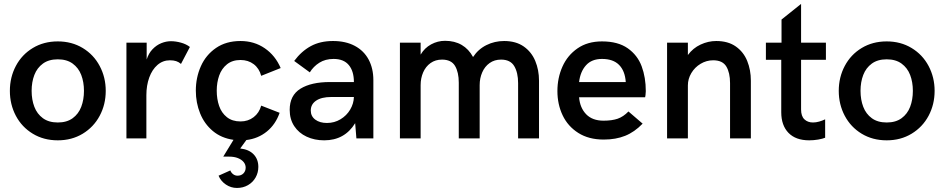

<svg xmlns="http://www.w3.org/2000/svg" viewBox="-20 -705 4811 978"><path d="M30.3 -242.2Q30.3 -311.5 60.8 -369.1Q91.3 -426.8 147 -460.4Q202.6 -494.1 274.4 -494.1Q345.7 -494.1 401.4 -460.4Q457 -426.8 487.8 -368.9Q518.6 -311 518.6 -242.2Q518.6 -172.9 487.8 -115.2Q457 -57.6 401.4 -23.9Q345.7 9.8 274.4 9.8Q202.6 9.8 147 -23.9Q91.3 -57.6 60.8 -115.2Q30.3 -172.9 30.3 -242.2ZM407.7 -242.2Q407.7 -287.1 393.8 -323.2Q379.9 -359.4 350.1 -381.1Q320.3 -402.8 274.4 -402.8Q228.5 -402.8 198.7 -381.1Q168.9 -359.4 155 -323.2Q141.1 -287.1 141.1 -242.2Q141.1 -197.3 155 -160.9Q168.9 -124.5 198.7 -102.8Q228.5 -81.1 274.4 -81.1Q320.3 -81.1 350.1 -102.8Q379.9 -124.5 393.8 -160.9Q407.7 -197.3 407.7 -242.2Z M624 -487.8H727.1V-401.9Q736.8 -433.1 756.8 -454.1Q776.9 -475.1 801.5 -485.1Q826.2 -495.1 850.6 -495.1Q875 -495.1 901.6 -487.8Q928.2 -480.5 947.3 -465.8L901.9 -379.4Q890.6 -389.2 877.2 -393.6Q863.8 -397.9 845.7 -397.9Q809.6 -397.9 782.2 -374.3Q754.9 -350.6 740.2 -310.1Q725.6 -269.5 725.6 -220.2V0H624Z M1310.5 -167 1404.3 -130.4Q1383.8 -71.3 1339.4 -35.2Q1294.9 1 1234.9 8.3L1203.6 51.3Q1248 56.2 1272 81.3Q1295.9 106.4 1295.9 145Q1295.9 174.3 1282 199Q1268.1 223.6 1243.2 238Q1218.3 252.4 1187 252.4Q1156.2 252.4 1130.4 234.9Q1104.5 217.3 1093.3 189.9L1153.3 163.1Q1157.2 174.3 1167.2 182.1Q1177.2 189.9 1189.9 189.9Q1208.5 189.9 1220 178.2Q1231.4 166.5 1231.4 148.9Q1231.4 133.3 1221.2 120.6Q1210.9 107.9 1191.9 100.3Q1172.9 92.8 1147 92.8H1117.2L1169.4 7.3Q1107.4 -1.5 1064.2 -37.6Q1021 -73.7 999.3 -127.7Q977.5 -181.6 977.5 -243.2Q977.5 -310.1 1003.2 -367.7Q1028.8 -425.3 1080.3 -460.7Q1131.8 -496.1 1205.1 -496.1Q1274.9 -496.1 1328.6 -459.2Q1382.3 -422.4 1409.7 -358.4L1310.5 -318.8Q1300.3 -356.9 1272.2 -378.2Q1244.1 -399.4 1205.1 -399.4Q1163.6 -399.4 1136.2 -377.4Q1108.9 -355.5 1096.4 -320.1Q1084 -284.7 1084 -243.2Q1084 -200.7 1096.2 -165.3Q1108.4 -129.9 1135.7 -108.2Q1163.1 -86.4 1205.1 -86.4Q1243.7 -86.4 1272 -108.2Q1300.3 -129.9 1310.5 -167Z M1455.6 -145.5Q1455.6 -219.2 1510.5 -253.2Q1565.4 -287.1 1660.6 -287.1H1782.7Q1782.7 -342.3 1756.8 -373.5Q1731 -404.8 1679.2 -404.8Q1637.2 -404.8 1606.7 -385.5Q1576.2 -366.2 1558.1 -336.4L1478.5 -394.5Q1515.1 -443.8 1563 -470Q1610.8 -496.1 1676.3 -496.1Q1740.7 -496.1 1787.1 -471.4Q1833.5 -446.8 1857.7 -401.6Q1881.8 -356.4 1881.8 -296.9V0H1795.4L1789.1 -77.6Q1735.4 9.8 1631.3 9.8Q1582 9.8 1542 -8.8Q1502 -27.3 1478.8 -62.5Q1455.6 -97.7 1455.6 -145.5ZM1782.7 -210.9H1667.5Q1617.7 -210.9 1590.3 -192.4Q1563 -173.8 1563 -142.1Q1563 -112.8 1585.9 -95.7Q1608.9 -78.6 1645.5 -78.6Q1683.1 -78.6 1714.4 -97.4Q1745.6 -116.2 1763.7 -146.7Q1781.7 -177.2 1782.7 -210.9Z M2017.1 -487.8H2122.6V-426.8Q2142.6 -460.9 2176 -479Q2209.5 -497.1 2247.1 -497.1Q2295.9 -497.1 2331.8 -476.1Q2367.7 -455.1 2389.6 -414.6Q2416 -454.6 2457.8 -475.3Q2499.5 -496.1 2547.9 -496.1Q2607.9 -496.1 2647.7 -468.3Q2687.5 -440.4 2706.5 -394.5Q2725.6 -348.6 2725.6 -293.9V0H2619.1V-281.7Q2619.1 -335 2599.4 -368.2Q2579.6 -401.4 2532.2 -401.4Q2498.5 -401.4 2473.9 -383.8Q2449.2 -366.2 2436.3 -336.4Q2423.3 -306.6 2423.3 -271.5V0H2316.9V-283.7Q2316.9 -336.9 2297.9 -369.1Q2278.8 -401.4 2231.4 -401.4Q2197.8 -401.4 2173.1 -383.8Q2148.4 -366.2 2135.5 -336.4Q2122.6 -306.6 2122.6 -271.5V0H2017.1Z M2819.3 -241.2Q2819.3 -308.1 2845 -365.7Q2870.6 -423.3 2921.9 -458.7Q2973.1 -494.1 3046.4 -494.1Q3127.9 -494.1 3177.7 -459Q3227.5 -423.8 3248.5 -367.2Q3269.5 -310.5 3269.5 -240.7Q3269.5 -230 3268.1 -220.9Q3266.6 -211.9 3266.1 -209.5H2929.7Q2934.1 -155.8 2965.8 -123Q2997.6 -90.3 3054.2 -90.3Q3097.2 -90.3 3126.2 -100.3Q3155.3 -110.4 3181.2 -137.2L3253.4 -75.2Q3211.9 -32.2 3164.3 -13.2Q3116.7 5.9 3055.2 5.9Q2979 5.9 2925.8 -27.8Q2872.6 -61.5 2845.9 -117.7Q2819.3 -173.8 2819.3 -241.2ZM3167.5 -287.1Q3163.6 -343.8 3133.5 -374.3Q3103.5 -404.8 3046.4 -404.8Q2994.1 -404.8 2965.1 -372.6Q2936 -340.3 2929.7 -287.1Z M3377.9 -487.8H3483.9V-424.8Q3509.8 -460 3548.6 -478Q3587.4 -496.1 3628.4 -496.1Q3688.5 -496.1 3728 -468.3Q3767.6 -440.4 3786.1 -394.5Q3804.7 -348.6 3804.7 -293.9V0H3698.7V-281.7Q3698.7 -334.5 3679.7 -366.2Q3660.6 -397.9 3612.8 -397.9Q3578.6 -397.9 3548.8 -380.1Q3519 -362.3 3501.5 -332.8Q3483.9 -303.2 3483.9 -270V0H3377.9Z M3959.5 -133.3V-400.4H3881.3V-487.8H3960.9V-605.5L4060.5 -685.1V-487.8H4187V-400.4H4060.5V-147.5Q4060.5 -113.3 4077.4 -97.2Q4094.2 -81.1 4121.1 -81.1Q4136.2 -81.1 4152.6 -85.7Q4168.9 -90.3 4183.1 -97.2V-3.4Q4169.9 2 4147.5 5.9Q4125 9.8 4102.1 9.8Q4033.2 9.8 3996.3 -28.3Q3959.5 -66.4 3959.5 -133.3Z M4252.4 -242.2Q4252.4 -311.5 4283 -369.1Q4313.5 -426.8 4369.1 -460.4Q4424.8 -494.1 4496.6 -494.1Q4567.9 -494.1 4623.5 -460.4Q4679.2 -426.8 4710 -368.9Q4740.7 -311 4740.7 -242.2Q4740.7 -172.9 4710 -115.2Q4679.2 -57.6 4623.5 -23.9Q4567.9 9.8 4496.6 9.8Q4424.8 9.8 4369.1 -23.9Q4313.5 -57.6 4283 -115.2Q4252.4 -172.9 4252.4 -242.2ZM4629.9 -242.2Q4629.9 -287.1 4616 -323.2Q4602.1 -359.4 4572.3 -381.1Q4542.5 -402.8 4496.6 -402.8Q4450.7 -402.8 4420.9 -381.1Q4391.1 -359.4 4377.2 -323.2Q4363.3 -287.1 4363.3 -242.2Q4363.3 -197.3 4377.2 -160.9Q4391.1 -124.5 4420.9 -102.8Q4450.7 -81.1 4496.6 -81.1Q4542.5 -81.1 4572.3 -102.8Q4602.1 -124.5 4616 -160.9Q4629.9 -197.3 4629.9 -242.2Z"/></svg>

Font: Acari Sans SemiBold
Style: Regular
Weight: 600
Designer: Alfredo Marco Pradil and Stefan Peev
Foundry: Hanken Design Co.
Version: Version 1.045;January 11, 2019;FontCreator 11.5.0.2425 64-bi